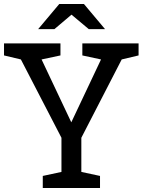

<svg xmlns="http://www.w3.org/2000/svg" viewBox="-23 -936 710 956"><path d="M283 -250V-80L190 -60V0H475V-60L382 -80V-250L583 -640L667 -660V-720H387V-660L480 -640L332 -327L184 -640L278 -660V-720H-3V-660L81 -640ZM395 -916H272L167 -791H248L333 -863L419 -791H500Z"/></svg>

Font: Hermeneus One
Style: Regular
Weight: 400
Designer: Rodrigo Fuenzalida, Pablo Impallari
Foundry: Pablo Impallari, Rodrigo Fuenzalida
Version: Version 1.002